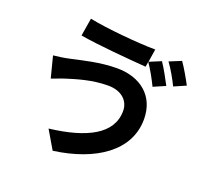

<svg xmlns="http://www.w3.org/2000/svg" viewBox="-138 -934 1231 1153"><g transform="rotate(20 478.0 -358.0)"><path d="M149.9 -349.1C177.9 -359 213.8 -373.9 241.8 -382.1C290.8 -397 383.9 -427.9 489 -427.9C577.1 -427.9 625 -377.8 625 -315C625 -166.9 475.1 -90.9 240.1 -62.9L308.9 54C572.1 18.1 759.9 -108 759.9 -311.1C759.9 -459.2 653.8 -544 503.9 -544C393.8 -544 288 -516 218 -501.1C187.1 -494 146 -487.9 115.1 -485.1ZM660.9 -611.2 665.8 -644.2C691.8 -607.2 721.9 -552.2 741.1 -512.1L817.1 -545.1C799 -580.3 766 -641 741.8 -676.1L666.9 -644.9L680 -728C579.2 -728 364 -746.8 253.9 -769.9L235.1 -655.9C344.1 -636.7 549.7 -619.3 660.9 -611.2ZM856.9 -556.1 932.2 -589.1C915.1 -622.2 880 -683.9 855.1 -719.1L779.1 -687.9C806.1 -652 837 -596.9 856.9 -556.1Z"/></g></svg>

Font: Karasuma Gothic
Style: Bold
Weight: 700
Designer: Rasmus Andersson / Ryoko Nishizuka
Foundry: Genbu
Version: Version 1.00